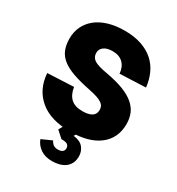

<svg xmlns="http://www.w3.org/2000/svg" viewBox="-222 -863 1143 1241"><g transform="rotate(30 349.5 -243.0)"><path d="M362 16Q215 16 134 -52.5Q53 -121 45 -238L240 -247Q248 -194 277.5 -166Q307 -138 364 -138Q409 -138 433.5 -153Q458 -168 458 -200Q458 -214 453 -225.5Q448 -237 434.5 -247Q421 -257 396 -265.5Q371 -274 330 -282Q257 -297 205.5 -315Q154 -333 121 -358.5Q88 -384 73 -419.5Q58 -455 58 -504Q58 -554 77.5 -594.5Q97 -635 133.5 -664.5Q170 -694 223.5 -710Q277 -726 344 -726Q415 -726 469 -707.5Q523 -689 560 -656Q597 -623 618 -577Q639 -531 645 -476L452 -468Q448 -517 419.5 -544.5Q391 -572 342 -572Q300 -572 277 -555Q254 -538 254 -510Q254 -477 280.5 -459.5Q307 -442 376 -430Q455 -416 508 -395.5Q561 -375 593.5 -347Q626 -319 640 -284.5Q654 -250 654 -208Q654 -103 577.5 -43.5Q501 16 362 16ZM356 240Q304 240 269.5 216.5Q235 193 220 154L296 120Q304 137 316.5 146.5Q329 156 352 156Q372 156 384 147.5Q396 139 396 122Q396 105 384.5 95.5Q373 86 338 86L289 42L318 -10H419L396 28Q447 34 469.5 62Q492 90 492 126Q492 157 481 178.5Q470 200 451.5 213.5Q433 227 408 233.5Q383 240 356 240Z"/></g></svg>

Font: Geist Black
Style: Regular
Weight: 400
Designer: Basement.studio, Andrés Briganti, Mateo Zaragoza
Foundry: Basement.studio, Vercel, Andrés Briganti, Guido Ferreyra, Mateo Zaragoza
Version: Version 1.401